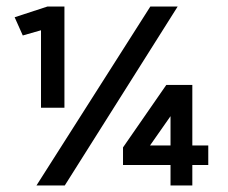

<svg xmlns="http://www.w3.org/2000/svg" viewBox="-20 -570 700 590"><path d="M25 -517 50 -461 106 -477V-239H178V-550H126ZM179 0 526 -550H442L92 0ZM358 -117V-63H504V0H571V-63H620V-123H571V-309H491ZM504 -213V-123H441Z"/></svg>

Font: Cambay Devanagari
Style: Regular
Weight: 700
Designer: Pooja Saxena
Foundry: Pooja Saxena
Version: Version 1.095;PS 001.095;hotconv 1.0.70;makeotf.lib2.5.58329